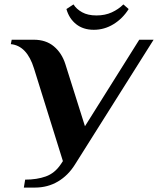

<svg xmlns="http://www.w3.org/2000/svg" viewBox="-20 -840 716 870"><path d="M94 -26Q147 -26 187.5 -40.5Q228 -55 255 -95L265 -110L134 -530Q102 -633 29 -640L33 -660H133Q188 -660 224 -630Q260 -600 276 -550L365 -268L611 -660H676L320 -95Q289 -45 242.5 -17.5Q196 10 138 10H88ZM281 -799 313 -820Q326 -799 352 -784.5Q378 -770 417 -770Q456 -770 486.5 -784Q517 -798 539 -820L563 -799Q536 -756 494.5 -730.5Q453 -705 405 -705Q357 -705 325 -730.5Q293 -756 281 -799Z"/></svg>

Font: Philosopher
Style: Bold Italic
Weight: 700
Italic angle: -10°
Designer: Jovanny Lemonad
Foundry: Jovanny Lemonad
Version: Version 2.000